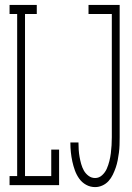

<svg xmlns="http://www.w3.org/2000/svg" viewBox="-20 -755 540 783"><path d="M19 0V-37H50V-698H19V-735H130V-698H82V-37H189V-145H221V0ZM368 8Q348 8 331 -1.5Q314 -11 303 -26.5Q292 -42 285.5 -60Q279 -78 275 -96.5Q271 -115 269 -134Q267 -153 267 -173V-174H300V-173Q300 -158 301 -143.5Q302 -129 304.5 -115Q307 -101 311 -86.5Q315 -72 322 -59.5Q329 -47 341 -38Q353 -29 368 -29Q384 -29 396.5 -40.5Q409 -52 415.5 -67Q422 -82 426 -98Q430 -114 432 -130Q434 -146 435 -162.5Q436 -179 436 -195V-698H341V-735H468V-195Q468 -179 467.5 -163.5Q467 -148 465 -132.5Q463 -117 460 -101.5Q457 -86 452 -71.5Q447 -57 440 -42.5Q433 -28 422.5 -16.5Q412 -5 397.5 1.5Q383 8 368 8Z"/></svg>

Font: Iosevka Curly Slab Extralight
Style: Regular
Weight: 200
Monospace: yes
Designer: Belleve Invis
Foundry: Belleve Invis
Version: Version 22.1.2; ttfautohint (v1.8.4)